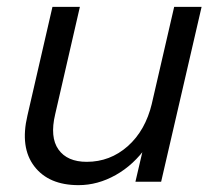

<svg xmlns="http://www.w3.org/2000/svg" viewBox="-20 -530 629 560"><path d="M209 10Q122 10 80 -45Q38 -100 60 -193L133 -510H213L141 -197Q125 -130 150.5 -94Q176 -58 233 -58Q301 -58 352.5 -103.5Q404 -149 423 -228L408 -103Q370 -49 317.5 -19.5Q265 10 209 10ZM375 0 403 -120H398L488 -510H568L450 0Z"/></svg>

Font: Instrument Sans
Style: Italic
Weight: 400
Italic angle: -13°
Designer: Rodrigo Fuenzalida
Foundry: fragTYPE
Version: Version 1.000;gftools[0.9.28]